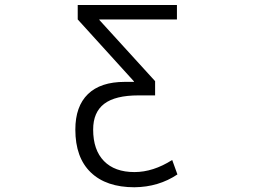

<svg xmlns="http://www.w3.org/2000/svg" viewBox="-20 -540 1040 790"><path d="M708 -460H388.7V-458L618.2 -206.1V-147.5H549.8Q454.1 -147.5 408.7 -112.8Q363.3 -78.1 363.3 -6.8Q363.3 77.1 407.7 122.6Q452.1 168 533.2 168Q610.4 168 688.5 118.2L710 177.7Q632.8 229.5 533.2 230.5Q417 230.5 353.5 169.4Q290 108.4 290 -6.8Q290 -102.5 341.8 -152.8Q393.6 -203.1 493.2 -203.1H531.2V-205.1L299.8 -460V-519.5H708Z"/></svg>

Font: Gen Shin Gothic Monospace Normal
Style: Regular
Weight: 350
Designer: [Source Han Sans]
Ryoko NISHIZUKA  (kana & ideographs); Paul D. Hunt (Latin, Greek & Cyrillic); Wenlong ZHANG  (bopomofo
Version: Version 1.002.20150607